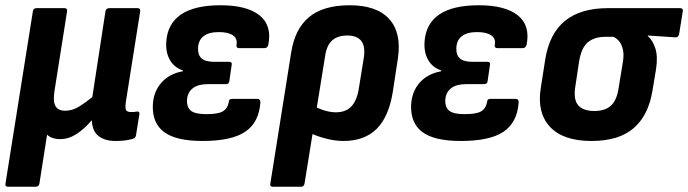

<svg xmlns="http://www.w3.org/2000/svg" viewBox="-25 -525 2616 730"><path d="M6 185Q-7 185 -4 172L100 -482Q102 -494 114 -494H220Q232 -494 230 -482L182 -178Q176 -139 186 -121.5Q196 -104 223 -104Q250 -104 276 -120Q302 -136 326 -156L376 -482Q378 -494 391 -494H498Q510 -494 508 -482L454 -141Q450 -115 454 -107Q458 -99 473 -99Q480 -99 486 -99.5Q492 -100 497 -101Q506 -102 505 -91L492 -10Q491 -5 488 -1.5Q485 2 476 4Q461 8 446 9.5Q431 11 414 11Q374 11 350 -7.5Q326 -26 324 -67H323Q296 -35 266 -15.5Q236 4 204 4Q188 4 175 -0.5Q162 -5 154 -13L125 172Q123 185 111 185Z M745 11Q645 11 599.5 -22.5Q554 -56 556 -124Q558 -176 588.5 -210.5Q619 -245 670 -254L671 -257Q638 -268 621.5 -296Q605 -324 607 -364Q611 -434 662.5 -469.5Q714 -505 814 -505Q914 -505 962 -466.5Q1010 -428 995 -354Q991 -342 981 -342H884Q873 -342 874 -353Q879 -378 861 -390.5Q843 -403 807 -403Q769 -403 749 -387.5Q729 -372 728 -342Q727 -316 741.5 -303Q756 -290 789 -290H846Q858 -290 856 -279L847 -217Q846 -205 833 -205H764Q728 -205 708 -189.5Q688 -174 686 -145Q685 -116 701.5 -103.5Q718 -91 759 -91Q804 -91 822 -101.5Q840 -112 845 -137Q845 -149 857 -149H954Q965 -149 965 -136Q960 -60 908 -24.5Q856 11 745 11Z M1013 185Q1000 185 1003 172L1082 -325Q1096 -415 1150 -460Q1204 -505 1305 -505Q1407 -505 1454.5 -453Q1502 -401 1488 -304L1469 -179Q1454 -82 1407.5 -35.5Q1361 11 1281 11Q1247 11 1210.5 1Q1174 -9 1149 -22L1163 -125Q1183 -113 1207 -105.5Q1231 -98 1252 -98Q1290 -98 1311.5 -121Q1333 -144 1340 -193L1358 -304Q1365 -349 1348.5 -369.5Q1332 -390 1296 -390Q1259 -390 1238 -371.5Q1217 -353 1211 -311L1133 172Q1131 185 1120 185Z M1727 11Q1627 11 1581.5 -22.5Q1536 -56 1538 -124Q1540 -176 1570.5 -210.5Q1601 -245 1652 -254L1653 -257Q1620 -268 1603.5 -296Q1587 -324 1589 -364Q1593 -434 1644.5 -469.5Q1696 -505 1796 -505Q1896 -505 1944 -466.5Q1992 -428 1977 -354Q1973 -342 1963 -342H1866Q1855 -342 1856 -353Q1861 -378 1843 -390.5Q1825 -403 1789 -403Q1751 -403 1731 -387.5Q1711 -372 1710 -342Q1709 -316 1723.5 -303Q1738 -290 1771 -290H1828Q1840 -290 1838 -279L1829 -217Q1828 -205 1815 -205H1746Q1710 -205 1690 -189.5Q1670 -174 1668 -145Q1667 -116 1683.5 -103.5Q1700 -91 1741 -91Q1786 -91 1804 -101.5Q1822 -112 1827 -137Q1827 -149 1839 -149H1936Q1947 -149 1947 -136Q1942 -60 1890 -24.5Q1838 11 1727 11Z M2224 11Q2116 11 2066 -43Q2016 -97 2031 -190L2048 -299Q2064 -398 2123.5 -446Q2183 -494 2286 -494H2561Q2573 -494 2571 -482L2557 -395Q2554 -382 2543 -383L2438 -390V-388Q2456 -373 2466.5 -341.5Q2477 -310 2469 -260L2456 -182Q2441 -87 2384.5 -38Q2328 11 2224 11ZM2235 -103Q2275 -103 2297.5 -123Q2320 -143 2327 -190L2342 -282Q2348 -313 2344 -333Q2340 -353 2331 -365.5Q2322 -378 2308 -385H2276Q2236 -385 2211 -365Q2186 -345 2177 -293L2162 -193Q2155 -145 2174 -124Q2193 -103 2235 -103Z"/></svg>

Font: Sofia Sans Semi Condensed ExtraBold
Style: Italic
Weight: 800
Italic angle: -9°
Version: Version 4.100